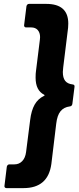

<svg xmlns="http://www.w3.org/2000/svg" viewBox="-20 -820 404 987"><path d="M13 147Q8 147 5 143.5Q2 140 3 135L15 37Q16 32 19.5 28.5Q23 25 28 25H54Q78 25 94 8.5Q110 -8 114 -38L135 -203Q141 -252 158 -282Q175 -312 206 -327Q212 -330 207 -333Q163 -355 163 -421Q163 -443 165 -455L185 -616Q186 -621 186 -629Q186 -652 174 -665.5Q162 -679 141 -679H114Q109 -679 106 -682.5Q103 -686 104 -691L116 -788Q117 -793 120.5 -796.5Q124 -800 129 -800H218Q331 -800 331 -699Q331 -685 330 -677L305 -474Q303 -456 303 -450Q303 -420 315 -404.5Q327 -389 353 -386Q365 -385 363 -373L352 -286Q350 -274 339 -273Q308 -269 291 -248Q274 -227 269 -184L244 23Q227 147 101 147Z"/></svg>

Font: Barlow
Style: Bold Italic
Weight: 700
Italic angle: -7°
Designer: Jeremy Tribby
Foundry: Tribby Type
Version: Version 1.422